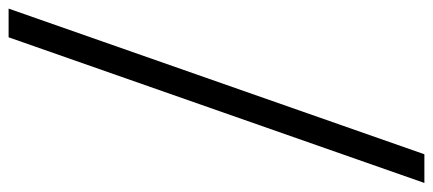

<svg xmlns="http://www.w3.org/2000/svg" viewBox="-318 -588 982 435"><g transform="rotate(-90 172.5 -371.0)"><path d="M-25 100 305 -842H370L40 100Z"/></g></svg>

Font: Montserrat Thin
Style: Regular
Weight: 400
Version: Version 9.000